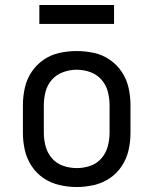

<svg xmlns="http://www.w3.org/2000/svg" viewBox="-20 -743 616 771"><path d="M438 -647V-723H138V-647ZM288 8Q323 8 357.5 0Q392 -8 421 -27.5Q450 -47 469.5 -77Q489 -107 496.5 -141Q504 -175 504 -210V-320Q504 -355 496.5 -389.5Q489 -424 469.5 -453.5Q450 -483 421 -503Q392 -523 357.5 -530.5Q323 -538 288 -538Q253 -538 218.5 -530.5Q184 -523 155 -503Q126 -483 106.5 -453.5Q87 -424 79.5 -389.5Q72 -355 72 -320V-210Q72 -175 79.5 -141Q87 -107 106.5 -77Q126 -47 155 -27.5Q184 -8 218.5 0Q253 8 288 8ZM288 -68Q261 -68 234 -77Q207 -86 188.5 -107.5Q170 -129 163 -156Q156 -183 156 -210V-320Q156 -348 163 -375Q170 -402 188.5 -423Q207 -444 234 -453.5Q261 -463 288 -463Q316 -463 342.5 -453.5Q369 -444 387.5 -423Q406 -402 413 -375Q420 -348 420 -320V-210Q420 -183 413 -156Q406 -129 387.5 -107.5Q369 -86 342.5 -77Q316 -68 288 -68Z"/></svg>

Font: Iosevka SS01 Extended
Style: Regular
Weight: 400
Width: 7
Monospace: yes
Designer: Belleve Invis
Foundry: Belleve Invis
Version: Version 3.4.7; ttfautohint (v1.8.3)